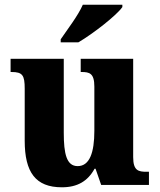

<svg xmlns="http://www.w3.org/2000/svg" viewBox="-20 -786 678 816"><path d="M238 -619V-606H313C376 -643 476 -721 500 -756V-766H332C313 -721 265 -659 238 -619ZM243 10C309 10 353 -16 382 -69H386L410 0H613V-56H603C569 -56 546 -60 546 -118V-536H323V-480H326C360 -480 381 -475 381 -418V-230C381 -138 361 -80 310 -80C263 -80 251 -132 251 -222V-536H25V-480H29C76 -480 85 -466 85 -409V-188C85 -54 131 10 243 10Z"/></svg>

Font: Noto Serif Devanagari SemiCondensed ExtraBold
Style: Regular
Weight: 800
Width: 4
Designer: Universal Thirst, Indian Type Foundry and the Monotype Design Team
Foundry: Monotype Imaging Inc.
Version: Version 2.004